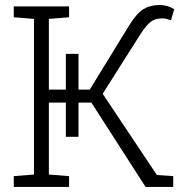

<svg xmlns="http://www.w3.org/2000/svg" viewBox="-20 -736 748 756"><path d="M34.2 0V-42.5L113.8 -48.8V-661.6L34.2 -668V-710.9H252V-668L172.4 -661.6V-383.3H239.3V-523.9H289.1V-383.3H333.5L487.8 -634.8Q518.6 -684.6 545.4 -700.4Q572.3 -716.3 608.4 -716.3Q639.6 -716.3 666 -699.7L653.3 -656.2Q645 -659.2 636 -661.4Q627 -663.6 617.7 -663.6Q592.8 -663.6 575.7 -651.9Q558.6 -640.1 535.6 -605.5L384.3 -366.7L597.7 -46.9L662.1 -42.5V0H553.2L339.8 -332H289.1V-197.3H239.3V-332H172.4V-48.8L252 -42.5V0Z"/></svg>

Font: Roboto Slab Light
Style: Regular
Weight: 300
Designer: Google
Version: Version 2.000; ttfautohint (v1.8.1.43-b0c9)